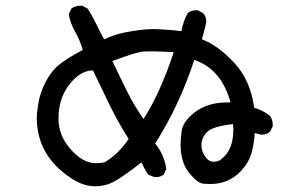

<svg xmlns="http://www.w3.org/2000/svg" viewBox="-20 -633 1040 673"><path d="M314 20Q272 20 230 -8Q109 -87 109 -220Q109 -240 115 -274Q121 -308 138.5 -343Q156 -378 180.5 -400.5Q205 -423 270 -458Q260 -493 243.5 -521.5Q227 -550 221 -583L230 -603Q244 -613 262 -613H268L287 -603Q304 -577 316.5 -550.5Q329 -524 345 -495Q378 -511 416 -519Q478 -531 515 -531Q552 -531 616 -524Q622 -558 638 -587Q649 -597 667 -597H673L692 -587Q703 -575 703 -558Q703 -551 688 -495Q744 -474 801 -413Q858 -352 871 -255Q896 -249 924 -229Q936 -216 936 -196V-190L926 -171Q914 -161 897 -161Q892 -161 873 -167Q871 -130 861.5 -96.5Q852 -63 825 -34Q782 12 717 12Q712 12 693.5 11Q675 10 648 -21Q613 -59 613 -126Q613 -145 616.5 -172.5Q620 -200 648 -227Q697 -274 776 -274H788Q756 -391 661 -423Q609 -264 524 -130Q556 -90 563 -41L554 -21Q542 -12 525 -12Q520 -12 499 -21Q485 -43 476 -64Q407 -10 375 6Q348 20 314 20ZM316 -61Q330 -61 347 -64Q396 -94 431 -146Q394 -204 364.5 -264.5Q335 -325 306 -386H304Q276 -386 248 -363Q185 -308 185 -217Q185 -159 225 -113Q269 -61 316 -61ZM729 -66Q738 -66 749 -70Q771 -86 781 -104Q798 -134 798 -180L797 -198Q724 -190 705 -169.5Q686 -149 686 -126Q686 -98 705 -77Q715 -66 729 -66ZM483 -216Q540 -303 589 -450Q544 -453 513 -453Q505 -453 483.5 -452.5Q462 -452 374 -419Q399 -366 424.5 -314.5Q450 -263 483 -216Z"/></svg>

Font: Xiaolai SC
Style: Regular
Weight: 400
Designer: Nozomi Seto 瀬戸のぞみ
Version: Version 3.11;December 4, 2020;FontCreator 13.0.0.2613 64-bit